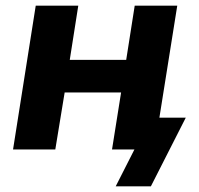

<svg xmlns="http://www.w3.org/2000/svg" viewBox="-20 -527 700 677"><path d="M26 0 106 -507H256L226 -316H425L455 -507H605L542 -112H635L512 130H388L454 0H375L407 -201H208L175 0Z"/></svg>

Font: Mulish ExtraBold
Style: Italic
Weight: 800
Italic angle: -9°
Designer: Vernon Adams
Foundry: Vernon Adams
Version: Version 3.603; ttfautohint (v1.8.3)